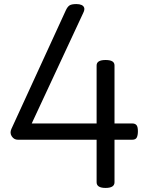

<svg xmlns="http://www.w3.org/2000/svg" viewBox="-20 -910 715 944"><path d="M499 14Q477 14 466 7Q455 0 455 -14V-223H68Q49 -223 38 -239.5Q27 -256 36 -276L304 -860Q312 -877 322 -883.5Q332 -890 356 -890Q371 -890 381 -885.5Q391 -881 394 -871.5Q397 -862 389 -846L136 -303H455V-588Q455 -615 499 -615Q521 -615 532 -608.5Q543 -602 543 -588V-303H630Q644 -303 651 -295Q658 -287 658 -265Q658 -245 652.5 -234Q647 -223 630 -223H543V-14Q543 14 499 14Z"/></svg>

Font: Playwrite IT Moderna
Style: Regular
Weight: 400
Designer: Veronika Burian, José Scaglione
Foundry: TypeTogether
Version: Version 1.002